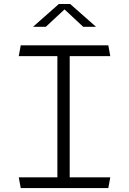

<svg xmlns="http://www.w3.org/2000/svg" viewBox="-20 -962 660 982"><path d="M273.5 0V-730H336.5V0ZM534 -730 544 -675H76L86 -730ZM76 -55H544L534 0H86ZM281 -941.5H339L471 -825H405.5L296 -927H324L214.5 -825H149Z"/></svg>

Font: Monaspace Argon Var
Style: Regular
Weight: 400
Designer: Riley Cran and the Lettermatic Team
Version: Version 1.000 (Monaspace Argon Var)